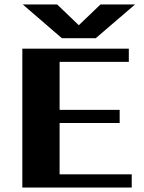

<svg xmlns="http://www.w3.org/2000/svg" viewBox="-20 -840 647 860"><path d="M409 -669H257L82 -820H236L333 -727L430 -820H585ZM247 -289V-59H570V0H80V-622H557V-563H247V-348H516V-289Z"/></svg>

Font: Sarpanch
Style: Bold
Weight: 700
Designer: Manushi Parikh (Devanagari and Latin), Jyotish Sonowal (Devanagari)
Foundry: Indian Type Foundry
Version: Version 2.004;PS 1.0;hotconv 1.0.78;makeotf.lib2.5.61930; tt